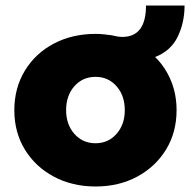

<svg xmlns="http://www.w3.org/2000/svg" viewBox="-20 -667 693 697"><path d="M327 10Q242 10 175 -26Q108 -62 70 -124.5Q32 -187 32 -267Q32 -347 70 -410Q108 -473 175 -508.5Q242 -544 327 -544Q341 -544 356.5 -542.5Q372 -541 385 -539Q397 -536 406.5 -534.5Q416 -533 424 -533Q510 -533 510 -647H650Q650 -585 625 -533.5Q600 -482 543 -460Q580 -424 600.5 -374.5Q621 -325 621 -267Q621 -187 583 -124.5Q545 -62 478.5 -26Q412 10 327 10ZM327 -147Q373 -147 403 -181Q433 -215 433 -267Q433 -320 403 -354Q373 -388 327 -388Q280 -388 250 -354Q220 -320 220 -267Q220 -215 250 -181Q280 -147 327 -147Z"/></svg>

Font: Lexend ExtraBold
Style: Regular
Weight: 800
Designer: Bonnie Shaver-Troup, Thomas Jockin
Foundry: Lexend
Version: Version 1.007; ttfautohint (v1.8.3)